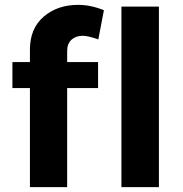

<svg xmlns="http://www.w3.org/2000/svg" viewBox="-20 -769 753 789"><path d="M103 -565Q103 -652 159.5 -700.5Q216 -749 301 -749Q353 -749 407 -727L384 -607Q341 -622 320 -622Q292 -622 274 -606Q256 -590 256 -559V-514H383V-407H256V0H103V-407H31V-514H103ZM479 -742H633V0H479Z"/></svg>

Font: Montserrat-Arabic SemiBold
Style: Regular
Weight: 600
Designer: Mohamed Gaber
Foundry: Kief Type Foundry
Version: Version 5.008;PS 005.008;hotconv 1.0.88;makeotf.lib2.5.64775